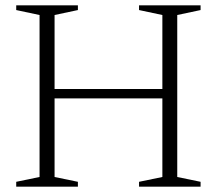

<svg xmlns="http://www.w3.org/2000/svg" viewBox="-20 -696 809 716"><path d="M183.5 -36 270.5 -18V0H40.5V-18L127.5 -36V-640L40.5 -658.5V-676H270.5V-658.5L183.5 -640ZM641 -36 728 -18V0H498.5V-18L585.5 -36V-640L498.5 -658.5V-676H728V-658.5L641 -640ZM145.5 -329V-364H623V-329Z"/></svg>

Font: Newsreader 16pt 16pt Light
Style: Regular
Weight: 300
Version: Version 1.003